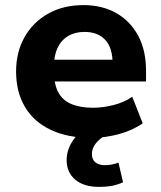

<svg xmlns="http://www.w3.org/2000/svg" viewBox="-20 -529 632 752"><path d="M338 11Q244 11 177.5 -21Q111 -53 77 -111.5Q43 -170 43 -249Q43 -324 75.5 -382.5Q108 -441 167.5 -475Q227 -509 307 -509Q380 -509 435 -478Q490 -447 521 -389.5Q552 -332 552 -251V-210H170V-295H435L421 -280Q421 -342 392 -373Q363 -404 311 -404Q274 -404 247 -388Q220 -372 205.5 -341.5Q191 -311 191 -266V-253Q191 -201 207.5 -169Q224 -137 258.5 -122Q293 -107 344 -107Q383 -107 424.5 -117.5Q466 -128 498 -150L539 -46Q499 -18 445 -3.5Q391 11 338 11ZM369 203Q308 203 274.5 174.5Q241 146 241 98Q241 54 270.5 14.5Q300 -25 348 -46L396 0Q380 8 367 20Q354 32 347 45.5Q340 59 340 74Q340 97 354.5 107.5Q369 118 390 118Q405 118 417.5 115.5Q430 113 444 108L462 185Q439 195 417.5 199Q396 203 369 203Z"/></svg>

Font: Nunito Sans 9pt ExtraBold
Style: Regular
Weight: 800
Version: Version 3.101;gftools[0.9.27]